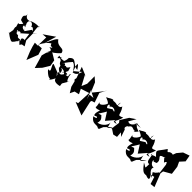

<svg xmlns="http://www.w3.org/2000/svg" viewBox="254 -2147 3591 3591"><g transform="rotate(45 2049.5 -351.5)"><path d="M449 -64 391 -165 389 -352C429 -389 481 -436 381 -352C358 -506 360 -570 397 -489C404 -533 226 -509 177 -464C151 -459 95 -440 58 -532C91 -449 -13 -502 52 -365L205 -324C95 -495 256 -514 279 -405C295 -466 403 -325 331 -385L245 -262L180 -316L241 -262C256 -275 102 -256 189 -383C84 -317 100 -275 56 -288C109 -132 39 -283 95 -85C87 -184 90 -168 66 -30C-1 -103 208 103 234 27C260 16 293 -84 336 -92C264 -37 252 60 298 -77L359 -14C429 -112 428 -106 351 -46ZM165 -153C150 -215 247 -200 210 -173L346 -292L367 -138C369 -166 268 -142 318 -95C208 -81 242 -106 216 -123L167 -127C222 -86 107 -185 151 -192Z M784 -420C870 -402 838 -418 785 -381C785 -381 901 -377 822 -299C830 -291 875 -356 819 -264L794 -170L869 89L967 -16L1048 -149L1025 -271L891 -352C916 -349 1039 -465 1025 -466C999 -582 889 -473 803 -602C768 -580 764 -578 667 -366L740 -609L526 -461L617 -468L612 -248H536L555 -169L589 -63L653 93L742 -134L702 -265L606 -260C710 -491 821 -437 744 -494Z M1268 -89C1217 -185 1150 -92 1258 -141L1068 -214C1023 -199 1168 -53 1076 -75C1025 -87 1191 63 1204 19C1206 63 1222 64 1284 -53C1285 -2 1345 20 1441 -6C1428 -96 1421 -38 1507 -193C1481 -100 1421 -255 1430 -312C1376 -253 1490 -238 1342 -225C1451 -263 1312 -296 1284 -214C1370 -282 1310 -250 1353 -312L1330 -396C1254 -272 1283 -412 1202 -303C1272 -334 1198 -409 1181 -342C1160 -323 1223 -422 1294 -496C1377 -479 1405 -364 1425 -384L1550 -488C1526 -408 1506 -368 1429 -355C1359 -541 1365 -594 1457 -448C1315 -460 1298 -616 1187 -495C1176 -527 1206 -476 1164 -392C1009 -365 1027 -455 1037 -342C1167 -442 991 -402 1114 -354C1161 -238 1175 -342 1190 -227C1147 -315 1177 -206 1273 -173C1270 -299 1199 -232 1232 -267C1290 -262 1326 -265 1389 -124C1369 -195 1396 -233 1352 -243C1290 -115 1259 -188 1236 -172Z M1971 -189 1900 -379 1941 -318 1856 -519 1770 -595 1771 -397 1688 -202 1784 -156 1762 -224 1623 -485 1670 -468 1476 -550 1555 -330 1547 -286 1572 -263 1601 -147C1622 -111 1646 -78 1666 -41L1708 -128L1801 -149L1753 -247L1920 -301L1908 -21L1859 -4L2115 98L2048 -200L2059 -230L2118 -247L2053 -437L2127 -576L2094 -521L1948 -339L2042 -292L1946 -284Z M2623 -79 2591 -199C2607 -156 2546 -40 2422 -17C2448 -105 2415 -124 2373 -170C2280 -145 2305 -116 2405 -299L2382 -319L2496 -141L2644 -312L2614 -278L2693 -254C2552 -226 2659 -261 2695 -426C2556 -361 2640 -429 2535 -562C2542 -521 2418 -461 2467 -595C2468 -437 2445 -559 2315 -506C2344 -487 2371 -581 2231 -485C2156 -463 2244 -469 2307 -411C2300 -355 2187 -232 2175 -342L2197 -216C2197 -239 2155 -156 2294 -213C2251 -95 2275 -42 2320 -90C2377 -77 2348 -55 2281 -47C2372 85 2438 -2 2503 51C2542 37 2509 66 2569 -60C2519 24 2618 -123 2708 -163ZM2513 -318 2449 -398 2355 -338 2372 -330C2306 -353 2326 -462 2371 -390C2434 -484 2567 -346 2449 -395Z M2971 -529C2976 -561 2838 -448 2954 -526C2952 -522 2897 -390 2812 -443L2893 -581L2777 -502L2678 -342L2710 -300L2684 -116L2697 -129L2787 -70L2868 -89L2860 -200L2923 -142L2874 -288C2790 -321 2938 -452 2850 -320C2911 -428 2914 -434 3007 -399C3069 -434 2960 -299 3083 -444L3009 -473C2934 -553 2906 -496 3066 -522Z M3491 -79 3459 -199C3475 -156 3414 -40 3290 -17C3316 -105 3283 -124 3241 -170C3148 -145 3173 -116 3273 -299L3250 -319L3364 -141L3512 -312L3482 -278L3561 -254C3420 -226 3527 -261 3563 -426C3424 -361 3508 -429 3403 -562C3410 -521 3286 -461 3335 -595C3336 -437 3313 -559 3183 -506C3212 -487 3239 -581 3099 -485C3024 -463 3112 -469 3175 -411C3168 -355 3055 -232 3043 -342L3065 -216C3065 -239 3023 -156 3162 -213C3119 -95 3143 -42 3188 -90C3245 -77 3216 -55 3149 -47C3240 85 3306 -2 3371 51C3410 37 3377 66 3437 -60C3387 24 3486 -123 3576 -163ZM3381 -318 3317 -398 3223 -338 3240 -330C3174 -353 3194 -462 3239 -390C3302 -484 3435 -346 3317 -395Z M3890 -53 3935 91 4028 81 3925 -181 3934 -241 4082 -326 4060 -491 4017 -582 4099 -672 4076 -801 3948 -756 3866 -657 3818 -528C3926 -415 3901 -612 3802 -595C3719 -580 3765 -519 3699 -600C3569 -402 3537 -451 3661 -328C3650 -377 3479 -236 3582 -354L3560 -329C3596 -259 3565 -145 3655 -155C3647 -22 3674 -55 3563 -106C3652 7 3687 49 3760 33C3902 91 3836 -7 3814 -33ZM3883 -369 3907 -181 3831 -129C3940 -190 3879 -138 3806 -94L3867 -1C3707 -93 3748 -163 3765 -165C3646 -157 3639 -314 3679 -246L3736 -266C3771 -367 3638 -388 3715 -427C3820 -455 3807 -495 3770 -436C3875 -320 3798 -385 3863 -413Z"/></g></svg>

Font: Asimov Silicon
Style: Regular
Weight: 400
Designer: Google
Version: Version 2.000980; 2014